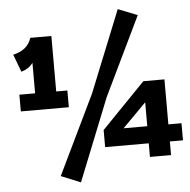

<svg xmlns="http://www.w3.org/2000/svg" viewBox="-57 -795 952 961"><g transform="rotate(-5 419.0 -314.0)"><path d="M667 -699.2 476.1 -303.2 311 109.9 212.9 69.8 404.8 -328.1 569.8 -737.8ZM42 -354H121.1V-506.8Q98.1 -477.1 62 -467.8L28.8 -556.2Q62.5 -563 87.2 -582.3Q111.8 -601.6 121.1 -632.8H227.1V-354H283.2V-270H42ZM837.9 -141.1V-55.2H772V13.2H666V-55.2H446.8V-141.1L666 -367.2H772V-141.1ZM546.9 -141.1H666V-261.2Z"/></g></svg>

Font: BioRhyme ExtraBold
Style: Regular
Weight: 800
Designer: Aoife Mooney
Foundry: Aoife Mooney Type
Version: Version 1.500;PS 001.500;hotconv 1.0.88;makeotf.lib2.5.64775